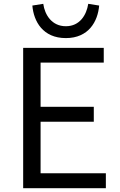

<svg xmlns="http://www.w3.org/2000/svg" viewBox="-20 -983 628 1003"><path d="M101 -733V0H533V-78H192V-347H470V-425H192V-656H522V-733ZM324 -784C443 -784 491 -871 498 -954L441 -963C432 -905 397 -846 324 -846C251 -846 214 -905 206 -963L149 -954C156 -871 204 -784 324 -784Z"/></svg>

Font: GenYoGothic2 TW R
Style: Regular
Weight: 400
Version: Version 2.100;PS 2.1;hotconv 16.6.51;makeotf.lib2.5.65220 DE